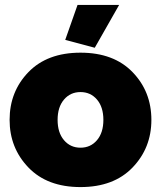

<svg xmlns="http://www.w3.org/2000/svg" viewBox="-20 -750 654 780"><path d="M19 -263Q19 -378 95.5 -457Q172 -536 307 -536Q442 -536 518.5 -457Q595 -378 595 -263Q595 -149 518.5 -69.5Q442 10 307 10Q172 10 95.5 -69.5Q19 -149 19 -263ZM240 -345.5Q214 -315 214 -263Q214 -211 240 -180.5Q266 -150 307 -150Q348 -150 374 -180.5Q400 -211 400 -263Q400 -315 374 -345.5Q348 -376 307 -376Q266 -376 240 -345.5ZM464 -730 365 -556 245 -588 295 -730Z"/></svg>

Font: Raleway
Style: Heavy
Weight: 900
Designer: Matt McInerney, Pablo Impallari, Rodrigo Fuenzalida
Foundry: Matt McInerney, Pablo Impallari, Rodrigo Fuenzalida
Version: Version 2.001